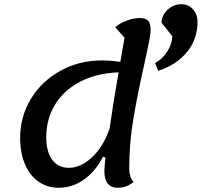

<svg xmlns="http://www.w3.org/2000/svg" viewBox="-20 -860 951 905"><path d="M610 -3Q577 25 535 25Q472 25 472 -54Q472 -70 477 -117L466 -122Q430 -52 375.5 -13.5Q321 25 257 25Q203 25 161.5 -4Q120 -33 97.5 -86.5Q75 -140 75 -210Q75 -311 126 -394.5Q177 -478 265 -526.5Q353 -575 459 -575Q505 -575 547 -568L567 -682L523 -732Q547 -752 579 -763.5Q611 -775 638 -775Q666 -775 678 -762.5Q690 -750 690 -720Q690 -700 681.5 -658Q673 -616 662 -566Q629 -420 609 -302.5Q589 -185 589 -64Q589 -46 594.5 -29Q600 -12 610 -3ZM539 -519Q435 -515 358 -475Q281 -435 239.5 -367Q198 -299 198 -213Q198 -145 226 -107Q254 -69 305 -69Q360 -69 413 -118Q466 -167 495 -250V-244Q514 -378 539 -519ZM834 -840Q869 -840 890 -815.5Q911 -791 911 -757Q911 -676 862 -615.5Q813 -555 726 -526L711 -563Q747 -582 769.5 -619Q792 -656 792 -689L741 -754Q743 -789 770.5 -814.5Q798 -840 834 -840Z"/></svg>

Font: Lemonada
Style: Regular
Weight: 400
Designer: Mohamed Gaber (Arabic) Eduardo Tunni (Latin)
Foundry: Kief Type Foundry
Version: Version 3.006